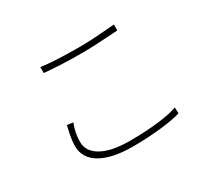

<svg xmlns="http://www.w3.org/2000/svg" viewBox="-134 -914 1268 1156"><g transform="rotate(-30 500.0 -336.0)"><path d="M506 -669Q571 -669 622.5 -672.5Q674 -676 760 -683V-642L720 -639Q590 -630 506 -630Q369 -630 248 -641V-682Q352 -669 506 -669ZM230 -172Q230 -105 298.5 -66.5Q367 -28 494 -28Q605 -28 692.5 -38.5Q780 -49 828 -67L829 -25Q781 -10 689 0.5Q597 11 494 11Q349 11 270 -35Q191 -81 191 -165Q191 -191 195 -216.5Q199 -242 207 -277L212 -300L254 -295Q230 -234 230 -172Z"/></g></svg>

Font: Merged Yaku Han JP ExtraLight
Style: Regular
Weight: 250
Designer: Ryoko NISHIZUKA 西塚涼子 (kana, bopomofo & ideographs); Paul D. Hunt (Latin, Greek & Cyrillic); Sandoll Communications 산돌커뮤니
Foundry: Adobe
Version: Version 2.004